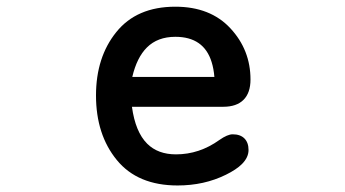

<svg xmlns="http://www.w3.org/2000/svg" viewBox="-20 -529 1040 579"><path d="M618.2 -341.8Q594.7 -418 508.8 -418Q455.1 -418 422.9 -385.7Q392.6 -355.5 378.9 -296.9H626.5Q624.5 -321.8 618.2 -341.8ZM510.7 -63.5Q581.1 -63.5 641.6 -106.9Q666 -124 681.6 -124Q704.6 -124 717 -111.6Q729.5 -99.1 729.5 -76.7Q729.5 -54.2 709.5 -34.2Q692.9 -17.6 661.1 -2Q595.7 30.3 515.6 30.3Q395 30.3 332.3 -46.4Q269.5 -123 269.5 -241.2Q269.5 -356.4 330.6 -432.1Q392.1 -508.8 508.8 -508.8Q614.3 -508.8 674.8 -443.6Q735.4 -378.4 735.4 -289.1Q735.4 -249 714.4 -228Q693.4 -207 653.3 -207H377.9Q388.2 -131.3 423.8 -95.7Q456.1 -63.5 510.7 -63.5Z"/></svg>

Font: YuPearl-SemiBold
Style: SemiBold
Weight: 600
Designer: Max Yao
Foundry: Max-Everyday
Version: Version 1.011; ttfautohint (v1.8.3)